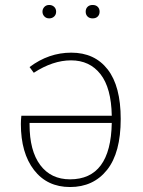

<svg xmlns="http://www.w3.org/2000/svg" viewBox="-20 -743 575 773"><path d="M198 -676.5Q190 -669 178 -669Q166 -669 158.5 -677Q151 -685 151 -696Q151 -707 158.5 -715Q166 -723 178 -723Q190 -723 198 -715.5Q206 -708 206 -696Q206 -684 198 -676.5ZM373.5 -676.5Q366 -669 353 -669Q340 -669 332.5 -676.5Q325 -684 325 -696Q325 -708 332.5 -715.5Q340 -723 353 -723Q366 -723 373.5 -715.5Q381 -708 381 -696Q381 -684 373.5 -676.5ZM267 -531Q361 -531 413.5 -463.5Q466 -396 466 -264Q466 -128 411 -59Q356 10 262 10Q170 10 117 -58.5Q64 -127 64 -244Q64 -259 66 -277H430Q428 -389 384.5 -444.5Q341 -500 266 -500Q193 -500 116 -450L99 -473Q176 -531 267 -531ZM262 -21Q426 -21 430 -248H99V-242Q99 -136 142 -78.5Q185 -21 262 -21Z"/></svg>

Font: Fira Sans UltraLight
Style: Regular
Weight: 200
Designer: Carrois Corporate & Edenspiekermann AG
Foundry: Carrois Corporate GbR & Edenspiekermann AG
Version: Version 4.106;PS 004.106;hotconv 1.0.70;makeotf.lib2.5.58329